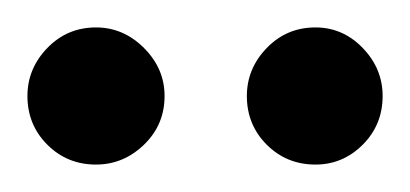

<svg xmlns="http://www.w3.org/2000/svg" viewBox="-20 -691 299 140"><path d="M210 -571Q189 -571 174.5 -585.5Q160 -600 160 -621Q160 -641 174.5 -656Q189 -671 210 -671Q230 -671 244.5 -656Q259 -641 259 -621Q259 -600 244.5 -585.5Q230 -571 210 -571ZM50 -571Q29 -571 14.5 -585.5Q0 -600 0 -621Q0 -641 14.5 -656Q29 -671 50 -671Q70 -671 85 -656Q100 -641 100 -621Q100 -600 85 -585.5Q70 -571 50 -571Z"/></svg>

Font: DM Sans 9pt
Style: Regular
Weight: 400
Designer: Colophon Foundry, Jonny Pinhorn
Foundry: Colophon Foundry
Version: Version 4.004;gftools[0.9.30]